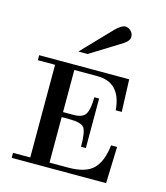

<svg xmlns="http://www.w3.org/2000/svg" viewBox="-112 -839 798 925"><g transform="rotate(15 287.0 -376.5)"><path d="M33 0V-25H119V-487H33V-512H482L488 -351H458Q447 -487 330 -487H215V-277H268Q313 -277 327.5 -301.5Q342 -326 342 -385H366V-138H342Q342 -211 327.5 -231.5Q313 -252 254 -252H215V-25H308Q396 -25 433.5 -63Q471 -101 480 -182H510L504 0ZM257 -578H211L350 -723Q380 -753 399 -753Q414 -753 426.5 -741Q439 -729 439 -712Q439 -692 413 -675Z"/></g></svg>

Font: Justus
Style: Versalitas
Weight: 400
Version: Version 001.001